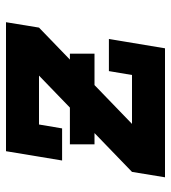

<svg xmlns="http://www.w3.org/2000/svg" viewBox="15 -585 570 640"><g transform="rotate(-90 300.0 -265.0)"><path d="M29 0 47 -110 368 -420H205L192 -343H85L116 -530H546L528 -420L207 -110H370L383 -187H490L459 0ZM441 -235H139V-317H441Z"/></g></svg>

Font: Iosevka Slab XBdExObl
Style: Regular
Weight: 800
Width: 7
Italic angle: -9°
Monospace: yes
Designer: Belleve Invis
Foundry: Belleve Invis
Version: Version 11.1.0; ttfautohint (v1.8.3)